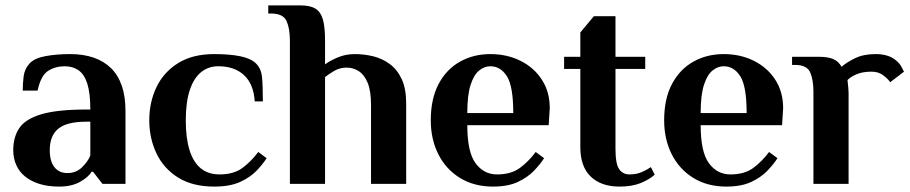

<svg xmlns="http://www.w3.org/2000/svg" viewBox="-20 -680 3366 710"><path d="M199 10Q157 10 125.5 0Q94 -10 72.5 -27.5Q51 -45 40 -70Q29 -95 29 -125Q29 -173 51.5 -206.5Q74 -240 133 -257.5Q192 -275 299 -275H314Q314 -335 303 -370Q292 -405 270.5 -420Q249 -435 219 -435Q185 -435 158 -418Q131 -401 119 -345H64Q64 -371 67.5 -398Q71 -425 89 -445Q107 -465 148.5 -472.5Q190 -480 239 -480Q288 -480 326 -467Q364 -454 390.5 -428Q417 -402 430.5 -362.5Q444 -323 444 -270V0H359L324 -45H319Q306 -24 275 -7Q244 10 199 10ZM229 -40Q262 -40 284 -62Q306 -84 314 -105V-230H299Q227 -230 195.5 -204Q164 -178 164 -125Q164 -83 181.5 -61.5Q199 -40 229 -40Z M772 10Q692 10 638.5 -23.5Q585 -57 558.5 -113Q532 -169 532 -235Q532 -302 558.5 -357.5Q585 -413 638.5 -446.5Q692 -480 772 -480Q829 -480 868.5 -472Q908 -464 927 -445Q946 -426 949 -394Q952 -362 952 -305H922Q918 -369 882.5 -402Q847 -435 787 -435Q751 -435 724 -413.5Q697 -392 682 -347.5Q667 -303 667 -235Q667 -169 681 -124.5Q695 -80 722.5 -57.5Q750 -35 792 -35Q844 -35 876.5 -59Q909 -83 935 -118L966 -95Q952 -73 928.5 -48.5Q905 -24 867.5 -7Q830 10 772 10Z M1052 0V-530Q1052 -575 1039.5 -602.5Q1027 -630 982 -630H972V-660H1092Q1127 -660 1146.5 -648Q1166 -636 1174 -608Q1182 -580 1182 -530V-442Q1199 -455 1228.5 -467.5Q1258 -480 1292 -480Q1326 -480 1359.5 -472Q1393 -464 1421 -443.5Q1449 -423 1465.5 -387.5Q1482 -352 1482 -297V0H1352V-292Q1352 -344 1339.5 -374Q1327 -404 1306.5 -417Q1286 -430 1262 -430Q1236 -430 1214.5 -417Q1193 -404 1182 -395V0Z M1803 10Q1733 10 1681 -22Q1629 -54 1601 -109.5Q1573 -165 1573 -235Q1573 -315 1602 -369.5Q1631 -424 1681 -452Q1731 -480 1793 -480Q1855 -480 1905 -455Q1955 -430 1984 -385Q2013 -340 2013 -280L2009 -217H1708Q1708 -118 1738.5 -76.5Q1769 -35 1818 -35Q1870 -35 1902.5 -59Q1935 -83 1961 -118L1992 -95Q1978 -73 1954.5 -48.5Q1931 -24 1894.5 -7Q1858 10 1803 10ZM1708 -262H1878Q1878 -361 1854.5 -398Q1831 -435 1793 -435Q1771 -435 1751.5 -419Q1732 -403 1720 -365.5Q1708 -328 1708 -262Z M2271 10Q2203 10 2164.5 -27Q2126 -64 2126 -136V-425H2066V-470H2126V-560L2176 -620H2256V-470H2366V-425H2256V-130Q2256 -74 2269.5 -54.5Q2283 -35 2308 -35Q2334 -35 2354 -44Q2374 -53 2387 -62L2401 -34Q2381 -16 2349 -3Q2317 10 2271 10Z M2666 10Q2596 10 2544 -22Q2492 -54 2464 -109.5Q2436 -165 2436 -235Q2436 -315 2465 -369.5Q2494 -424 2544 -452Q2594 -480 2656 -480Q2718 -480 2768 -455Q2818 -430 2847 -385Q2876 -340 2876 -280L2872 -217H2571Q2571 -118 2601.5 -76.5Q2632 -35 2681 -35Q2733 -35 2765.5 -59Q2798 -83 2824 -118L2855 -95Q2841 -73 2817.5 -48.5Q2794 -24 2757.5 -7Q2721 10 2666 10ZM2571 -262H2741Q2741 -361 2717.5 -398Q2694 -435 2656 -435Q2634 -435 2614.5 -419Q2595 -403 2583 -365.5Q2571 -328 2571 -262Z M2988 0V-340Q2988 -385 2976 -412.5Q2964 -440 2919 -440H2909V-470H3008Q3042 -470 3061.5 -461.5Q3081 -453 3092 -433Q3110 -449 3141.5 -464.5Q3173 -480 3218 -480Q3240 -480 3258 -475Q3276 -470 3289 -460Q3306 -448 3314.5 -431Q3323 -414 3323 -415L3272 -376Q3263 -389 3245.5 -402Q3228 -415 3203 -415Q3171 -415 3149 -406Q3127 -397 3114 -384Q3116 -366 3117 -355Q3118 -344 3118 -336V0Z"/></svg>

Font: El Messiri
Style: Regular
Weight: 400
Designer: Mohamed Gaber
Foundry: Kief Type Foundry
Version: Version 2.020